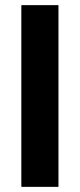

<svg xmlns="http://www.w3.org/2000/svg" viewBox="-20 -727 311 747"><path d="M63 -707H207.5V0H63Z"/></svg>

Font: Wanted Sans Std Variable
Style: Regular
Weight: 400
Designer: Original Design by Kil Hyung-jin and Kang Hanbin, Wanted Lab, Inc;
Foundry: Wanted Lab, Inc.
Version: Version 1.003;Glyphs 3.2 (3227)